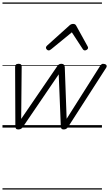

<svg xmlns="http://www.w3.org/2000/svg" viewBox="-20 -1030 881 1550"><path d="M127 15Q114 15 109 8Q104 1 104 -11L102 -489Q102 -499 107.5 -507Q113 -515 129 -515Q143 -515 149 -510Q155 -505 155 -492L151 -70L441 -494Q449 -506 456.5 -510.5Q464 -515 476 -515Q489 -515 495.5 -508Q502 -501 503 -487L518 -71L787 -496Q794 -507 801 -512Q808 -517 819 -514Q835 -512 839.5 -503Q844 -494 837 -483L529 -4Q523 4 515 9.5Q507 15 494 15Q481 15 476 8Q471 1 471 -10L454 -430L164 -4Q159 4 150 9.5Q141 15 127 15ZM373 -623Q365 -623 358 -630Q351 -637 351 -645Q351 -650 353.5 -654Q356 -658 360 -662L541 -825Q549 -832 556 -834.5Q563 -837 571 -837Q578 -837 584.5 -834Q591 -831 595 -823L685 -660Q688 -655 689.5 -651Q691 -647 691 -644Q691 -635 682 -629Q673 -623 666 -623Q660 -623 655.5 -626Q651 -629 648 -634L560 -769L395 -634Q388 -629 383.5 -626Q379 -623 373 -623ZM0 490H803V500H0ZM0 -20H803V0H0ZM0 -505H803V-500H0ZM0 -1010H803V-1000H0Z"/></svg>

Font: Playwrite AU VIC Guides
Style: Regular
Weight: 400
Designer: Veronika Burian, José Scaglione
Foundry: TypeTogether
Version: Version 1.003